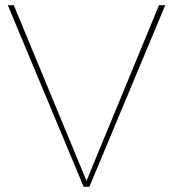

<svg xmlns="http://www.w3.org/2000/svg" viewBox="-20 -719 666 739"><path d="M33 -699 313 -23 592 -699H616L324 0H302L10 -699Z"/></svg>

Font: Montserrat-Arabic Thin
Style: Regular
Weight: 250
Designer: Mohamed Gaber
Foundry: Kief Type Foundry
Version: Version 5.008